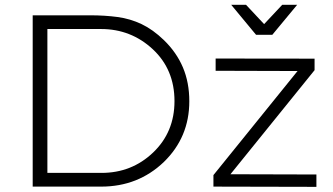

<svg xmlns="http://www.w3.org/2000/svg" viewBox="-20 -762 1358 784"><path d="M393 0H113.5V-699.5H347.5Q408.5 -699.5 460.2 -692.5Q512 -685.5 558.2 -663.5Q604.5 -641.5 649.5 -598Q701 -548 727 -486.5Q753 -425 753 -348.5Q753 -201.5 649 -100.5Q544 0 393 0ZM394.5 -56Q518 -56 605.2 -139.2Q692.5 -222.5 692.5 -349Q692.5 -478.5 603.8 -561Q515 -643.5 392.5 -643.5H173.5V-56ZM1272 1 851.5 0V-47L1195 -472L860.5 -473V-523L1264.5 -522.5V-475.5L921 -50.5L1272 -49.5ZM1092 -620H1025.5L924 -742.5H984.5L1058.5 -663.5L1132.5 -742.5H1193.5Z"/></svg>

Font: Argentum Novus Light
Style: Regular
Weight: 300
Designer: Julieta Ulanovsky (font) & Cristiano Sobral (main changes)
Foundry: Julieta Ulanovsky (font) & Cristiano Sobral (main changes)
Version: Version 3.00;November 27, 2020;FontCreator 13.0.0.2655 64-bi